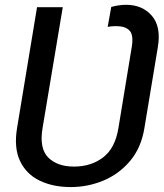

<svg xmlns="http://www.w3.org/2000/svg" viewBox="-20 -757 674 787"><path d="M270 9.8Q197.3 9.8 142.6 -16.6Q87.9 -43 62.3 -96.7Q36.6 -150.4 49.8 -231.4L131.8 -727.5H237.3L154.3 -231.4Q140.6 -148.4 177.7 -111.3Q214.8 -74.2 283.2 -74.2Q353 -74.2 402.3 -111.6Q451.7 -148.9 465.3 -231.4L520 -564Q528.3 -613.3 511 -631.6Q493.7 -649.9 456.5 -649.9Q448.7 -649.9 439.2 -649.2Q429.7 -648.4 421.4 -647L436 -728.5Q447.8 -731.9 463.6 -734.6Q479.5 -737.3 496.6 -737.3Q563.5 -737.3 602.3 -692.6Q641.1 -647.9 627 -564L571.8 -231.4Q558.6 -150.9 513.2 -97.2Q467.8 -43.5 403.8 -16.8Q339.8 9.8 270 9.8Z"/></svg>

Font: Adwaita Sans
Style: Italic
Weight: 400
Italic angle: -9.39999°
Designer: Rasmus Andersson
Foundry: rsms
Version: Version 4.001;git-9221beed3